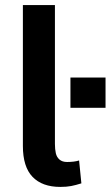

<svg xmlns="http://www.w3.org/2000/svg" viewBox="-20 -725 435 755"><path d="M217 10Q146 10 108 -29.5Q70 -69 70 -151V-705H196V-159Q196 -138 199.5 -122.5Q203 -107 214 -97.5Q225 -88 244 -88Q257 -88 269.5 -89.5Q282 -91 291 -94L300 -4Q278 3 260 6.5Q242 10 217 10ZM257 -301V-420H395V-301Z"/></svg>

Font: Nunito Sans 7pt Condensed
Style: Bold
Weight: 700
Width: 3
Designer: Vernon Adams
Foundry: Vernon Adams
Version: Version 3.101;gftools[0.9.27]